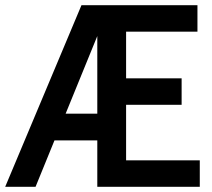

<svg xmlns="http://www.w3.org/2000/svg" viewBox="-27 -720 819 740"><path d="M743 -102V0H348V-179H183L110 0H-7L287 -700H734V-598H459V-418H673V-316H459V-102ZM348 -282V-581L226 -282Z"/></svg>

Font: Cabin Condensed SemiBold
Style: Regular
Weight: 600
Width: 3
Designer: Pablo Impallari
Foundry: Pablo Impallari. http://www.impallari.com Igino Marini. http://www.ikern.com
Version: Version 2.200